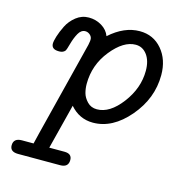

<svg xmlns="http://www.w3.org/2000/svg" viewBox="-99 -528 807 842"><g transform="rotate(15 304.0 -107.0)"><path d="M20 192.9Q20 160.2 58.1 160.2Q58.6 160.2 59.1 160.2H110.8L123 109.9L231 -319.8Q235.8 -340.8 233.9 -350.1Q231.9 -359.9 222.9 -366.9Q213.9 -374 203.1 -374Q184.1 -374 172.1 -352.5Q160.2 -331.1 152.6 -303.5Q145 -275.9 142.1 -271Q133.3 -258.8 115.2 -258.8H112.8Q79.1 -258.8 79.1 -285.2Q79.1 -295.9 85.9 -318.4Q92.8 -340.8 106.4 -368.4Q120.1 -396 145.5 -416Q170.9 -436 202.9 -436Q234.9 -436 261.5 -419.9Q288.1 -403.8 297.9 -377Q363.8 -436 434.1 -436Q496.1 -436 535.2 -390.1Q574.2 -344.2 574.2 -273.9Q574.2 -168 500.5 -81.5Q426.8 4.9 337.9 4.9Q275.9 4.9 233.9 -43.9L182.1 160.2H251Q285.2 160.2 285.2 189Q285.2 222.2 248 222.2H56.2Q20 221.7 20 192.9ZM268.1 -152.8Q268.1 -131.8 273.4 -111.8Q278.8 -91.8 295.9 -74Q313 -56.2 339.8 -56.2Q397.9 -56.2 450.9 -126Q503.9 -195.8 503.9 -274.9Q503.9 -319.8 483.9 -346.9Q463.9 -374 432.1 -374Q377 -374 322.5 -306.4Q268.1 -238.8 268.1 -152.8Z"/></g></svg>

Font: CMU Typewriter Text Variable Width
Style: Italic
Weight: 500
Italic angle: -14.04°
Version: Version 0.7.0